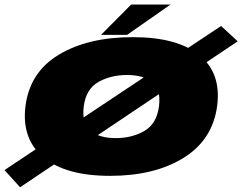

<svg xmlns="http://www.w3.org/2000/svg" viewBox="-82 -758 1050 832"><path d="M-62.5 -21 5 53.5 948 -579 876 -645.5ZM395 4Q587.5 4 713.5 -74Q839.5 -152 859 -299Q877.5 -441.5 781.8 -519.2Q686 -597 493.5 -597Q300 -597 173.8 -521.5Q47.5 -446 28.5 -299Q10.5 -156.5 106.2 -76.2Q202 4 395 4ZM420 -159.5Q350.5 -159.5 311 -190Q271.5 -220.5 281 -297.5Q291 -373 344.8 -403Q398.5 -433 468 -433Q538 -433 577 -403.5Q616 -374 607 -297.5Q597 -221 543 -190.2Q489 -159.5 420 -159.5ZM356 -607H469L657 -738.5H486.5Z"/></svg>

Font: Anybody Expanded Black
Style: Italic
Weight: 900
Width: 7
Italic angle: -10°
Version: Version 1.113;gftools[0.9.25]